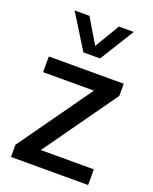

<svg xmlns="http://www.w3.org/2000/svg" viewBox="-150 -890 773 973"><g transform="rotate(20 237.0 -404.0)"><path d="M31.5 0V-65.5L311.5 -459.5H37.5V-544H441.5V-478.5L161.5 -84.5H447.5V0ZM195 -623.5 80.5 -808H160.5L240 -674.5L319.5 -808H399.5L285 -623.5Z"/></g></svg>

Font: Encode Sans Md
Style: Regular
Weight: 500
Designer: Multiple Designers
Foundry: Impallari Type
Version: Version 3.002; ttfautohint (v1.8.3) -l 8 -r 50 -G 200 -x 14 